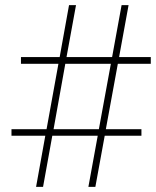

<svg xmlns="http://www.w3.org/2000/svg" viewBox="-20 -731 610 751"><path d="M362.3 -200.2H184.6L148.4 0H121.1L157.2 -200.2H24.9V-225.6H162.1L208.5 -481.4H62V-507.8H213.4L250 -710.9H277.3L240.2 -507.8H418.5L455.6 -710.9H482.9L445.8 -507.8H569.8V-481.4H440.9L394 -225.6H533.2V-200.2H389.6L353 0H325.7ZM189.5 -225.6H366.7L413.6 -481.4H235.4Z"/></svg>

Font: TypoPRO Roboto
Style: Regular
Weight: 250
Designer: Google
Version: Version 2.136; 2016